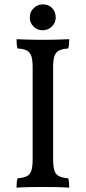

<svg xmlns="http://www.w3.org/2000/svg" viewBox="-20 -859 394 882"><path d="M130 -549Q130 -583 124 -601Q118 -619 103 -627Q88 -635 61 -636Q58 -644 57 -655Q56 -666 56 -679Q75 -678 94.5 -677.5Q114 -677 135 -676.5Q156 -676 177 -676Q199 -676 219 -676.5Q239 -677 258.5 -677.5Q278 -678 298 -679Q298 -666 297 -655Q296 -644 293 -636Q267 -635 251.5 -627Q236 -619 230 -601Q224 -583 224 -549V-127Q224 -94 230 -75.5Q236 -57 251.5 -49.5Q267 -42 293 -40Q296 -32 297 -21.5Q298 -11 298 3Q268 1 237 0.5Q206 0 177 0Q148 0 115 0.5Q82 1 56 3Q56 -11 57 -21.5Q58 -32 61 -40Q88 -42 103 -49.5Q118 -57 124 -75.5Q130 -94 130 -127ZM176 -720Q151 -720 134 -737Q117 -754 117 -778Q117 -805 135 -822Q153 -839 176 -839Q203 -839 219.5 -822Q236 -805 236 -778Q236 -755 218.5 -737.5Q201 -720 176 -720Z"/></svg>

Font: Vollkorn
Style: Regular
Weight: 400
Designer: Friedrich Althausen
Foundry: Friedrich Althausen
Version: Version 5.001